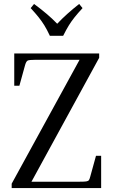

<svg xmlns="http://www.w3.org/2000/svg" viewBox="-20 -950 571 970"><path d="M465 -163H491V0H39V-22L382 -648H161Q126 -648 119 -643.5Q112 -639 107 -622L78 -517H52V-680H481V-658L139 -32H382Q406 -32 416 -33.5Q426 -35 429.5 -40.5Q433 -46 436 -58ZM397 -909Q373 -883 357 -863Q341 -843 328 -822Q315 -801 299 -769H232Q217 -801 204 -822Q191 -843 175 -863Q159 -883 135 -909L152 -930Q186 -905 215 -880.5Q244 -856 269 -830Q315 -879 380 -930Z"/></svg>

Font: Inria Serif
Style: Regular
Weight: 400
Designer: Black Foundry Team
Foundry: Black Foundry
Version: Version 1.000; ttfautohint (v1.8.3)